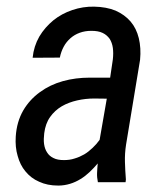

<svg xmlns="http://www.w3.org/2000/svg" viewBox="-20 -559 510 589"><path d="M280.3 0H365.2L366.2 -8.3C364.7 -26.9 363.8 -44.9 363.3 -62C362.8 -79.1 363.8 -96.7 366.7 -115.2L409.7 -375.5C412.1 -399.9 410.6 -421.9 405.8 -441.9C400.9 -461.9 392.6 -479 380.4 -493.2C368.2 -507.3 353 -518.1 334.5 -526.4C315.4 -534.2 293.9 -538.1 269 -538.6C246.1 -539.1 223.6 -535.6 202.1 -528.3C180.2 -521 160.6 -510.3 143.6 -496.6C126.5 -482.4 111.8 -465.8 100.6 -446.8C89.4 -427.2 82.5 -405.8 80.1 -381.8L163.6 -382.3C166 -394.5 169.9 -405.3 175.3 -415.5C180.7 -425.8 188 -434.6 196.3 -441.9C204.6 -449.2 213.9 -454.6 224.6 -458.5C235.4 -462.4 247.1 -464.4 260.3 -464.4C274.4 -464.4 285.6 -462.4 294.9 -458C304.2 -453.6 311 -447.3 316.4 -439.9C321.3 -432.1 324.7 -422.9 326.2 -412.1C327.6 -401.4 327.6 -389.6 326.2 -377L317.9 -320.8H254.9C226.6 -320.8 199.2 -317.4 172.9 -310.1C146.5 -302.7 123 -291.5 102.5 -276.4C81.5 -261.2 64.5 -242.7 51.3 -220.2C38.1 -197.3 30.3 -170.9 28.3 -140.1C26.9 -118.7 28.8 -98.6 34.2 -80.6C39.1 -62.5 46.9 -46.4 58.1 -33.2C69.3 -19.5 83 -8.8 100.1 -1.5C116.7 6.3 136.2 10.3 158.7 10.3C171.4 10.3 183.6 8.3 194.8 4.9C206.1 1.5 216.8 -3.4 227.1 -9.8C236.8 -15.6 246.1 -22.9 254.9 -31.2C263.7 -39.6 272 -48.3 279.8 -57.6C278.8 -47.9 278.3 -38.1 277.8 -28.8C277.3 -19.5 278.3 -9.8 280.3 0ZM176.3 -67.9C163.1 -67.9 152.3 -69.8 144 -74.2C135.7 -78.1 128.9 -84 124.5 -91.3C119.6 -98.6 116.7 -106.9 115.2 -117.2C113.8 -127.4 114.3 -138.2 115.7 -150.4C118.2 -169.9 124 -186.5 133.8 -200.2C143.1 -213.4 155.3 -224.6 169.4 -232.9C183.6 -241.2 199.7 -247.1 216.8 -251C233.9 -254.9 251.5 -256.8 269 -256.8L307.6 -256.3L285.6 -129.9C279.3 -121.1 272 -112.8 264.2 -105.5C255.9 -97.7 247.6 -90.8 238.3 -85.4C229 -80.1 219.2 -75.7 209 -72.8C198.7 -69.3 187.5 -67.9 176.3 -67.9Z"/></svg>

Font: Roboto Condensed
Style: Italic
Weight: 400
Designer: Google
Version: Version 1.000;PS 001.000;hotconv 1.0.88;makeotf.lib2.5.64775